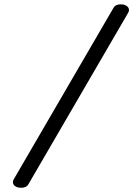

<svg xmlns="http://www.w3.org/2000/svg" viewBox="-20 -701 640 894"><path d="M580.6 -654.3Q580.6 -648.4 577.1 -642.1L111.8 157.7Q103 173.3 78.6 173.3Q61 173.3 50.5 165.8Q40 158.2 40 147Q40 141.1 43.5 134.8L508.8 -665Q517.6 -680.7 542 -680.7Q559.6 -680.7 570.1 -673.1Q580.6 -665.5 580.6 -654.3Z"/></svg>

Font: Courier Prime Sans
Style: Italic
Weight: 400
Italic angle: -10°
Designer: Alan Dague-Greene
Foundry: Quote-Unquote Apps
Version: Version 3.020